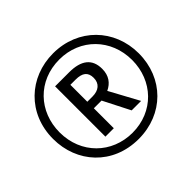

<svg xmlns="http://www.w3.org/2000/svg" viewBox="-166 -939 1163 1163"><g transform="rotate(-45 415.5 -357.0)"><path d="M415 10C627 10 782 -144 782 -357C782 -565 628 -724 415 -724C209 -724 48 -574 48 -357C48 -154 193 10 415 10ZM415 -43C239 -43 104 -174 104 -357C104 -535 232 -671 415 -671C594 -671 725 -536 725 -357C725 -179 596 -43 415 -43ZM282 -143H354V-314H420L507 -143H588L486 -331C531 -352 559 -389 559 -447C559 -533 505 -574 402 -574H282ZM399 -370H354V-515H398C457 -515 484 -493 484 -445C484 -396 451 -370 399 -370Z"/></g></svg>

Font: Noto Sans Devanagari UI Condensed
Style: Regular
Weight: 400
Width: 3
Designer: Jelle Bosma - Monotype Design Team
Foundry: Monotype Imaging Inc.
Version: Version 2.004